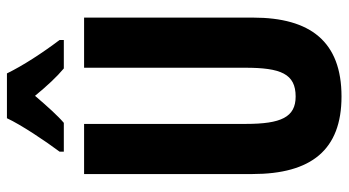

<svg xmlns="http://www.w3.org/2000/svg" viewBox="-240 -730 981 540"><g transform="rotate(-90 250.0 -460.5)"><path d="M93 -783V-771H174C194 -788 221 -818 250 -852C278 -818 303 -791 327 -771H407V-783C370 -832 335 -886 313 -931H187C169 -892 123 -823 93 -783ZM248 10C402 10 470 -77 470 -239V-714H329V-261C329 -161 312 -119 248 -119C190 -119 171 -160 171 -259V-714H30V-241C30 -75 98 10 248 10Z"/></g></svg>

Font: Noto Sans Mono ExtraCondensed ExtraBold
Style: Regular
Weight: 800
Width: 2
Designer: Monotype Design Team
Foundry: Monotype Imaging Inc.
Version: Version 2.014